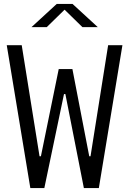

<svg xmlns="http://www.w3.org/2000/svg" viewBox="-20 -961 660 981"><path d="M14.5 -730 135 0H206.5L307 -480.5H314L408.5 0H485L605.5 -730H532.5L442.5 -162.5H436L350 -608H280L189 -162.5H182L91 -730ZM141 -822.5H219L310 -911.5L401 -822.5H479.5L350.5 -941H270Z"/></svg>

Font: Monaspace Neon Light
Style: Regular
Weight: 300
Designer: Riley Cran & the Lettermatic Team
Foundry: Lettermatic
Version: Version 1.200 (Monaspace Neon)